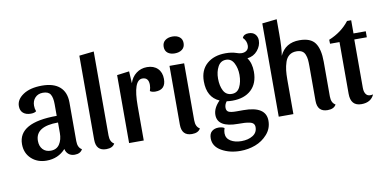

<svg xmlns="http://www.w3.org/2000/svg" viewBox="-83 -970 2853 1419"><g transform="rotate(-10 1344.0 -260.0)"><path d="M339 -40Q283 22 196 22Q127 22 82 -20Q37 -62 37 -129Q37 -291 326 -291V-378Q326 -428 311 -452.5Q296 -477 255 -477Q218 -477 196 -453.5Q174 -430 174 -394Q174 -371 182 -351Q168 -340 141 -340Q105 -340 84 -358Q63 -376 63 -410Q63 -460 115.5 -495Q168 -530 257 -530Q344 -530 390 -489.5Q436 -449 436 -372V-82Q436 -33 467 -16Q451 15 408 15Q380 15 362 0Q344 -15 339 -40ZM239 -45Q283 -45 305 -78.5Q327 -112 327 -162V-241Q157 -241 157 -133Q157 -93 179 -69Q201 -45 239 -45Z M678 -712V-82Q678 -33 709 -16Q693 15 645 15Q568 15 568 -69V-700Z M997 -453Q928 -453 928 -258V0H818V-510L910 -522L915 -432Q929 -477 964 -503.5Q999 -530 1045 -530Q1095 -530 1124.5 -501Q1154 -472 1154 -422Q1154 -341 1076 -341Q1050 -341 1036 -352Q1044 -376 1044 -397Q1044 -453 997 -453Z M1343 -658Q1343 -627 1321.5 -610.5Q1300 -594 1266 -594Q1233 -594 1213 -610Q1193 -626 1193 -656Q1193 -687 1214.5 -703.5Q1236 -720 1269 -720Q1302 -720 1322.5 -704Q1343 -688 1343 -658ZM1321 -82Q1321 -33 1352 -16Q1336 15 1288 15Q1211 15 1211 -69V-510H1321Z M1692 -93Q1861 -93 1861 16Q1861 74 1823 117Q1785 160 1731.5 180Q1678 200 1619 200Q1538 200 1478 165.5Q1418 131 1418 71Q1418 35 1438 18.5Q1458 2 1488 2Q1516 2 1532 13Q1525 33 1525 51Q1525 89 1557.5 109.5Q1590 130 1639 130Q1690 130 1724.5 108.5Q1759 87 1759 46Q1759 30 1750 20Q1741 10 1721 6Q1701 2 1684 1Q1667 0 1636 0Q1482 0 1482 -94Q1482 -145 1531 -194Q1441 -233 1441 -353Q1441 -437 1494 -483.5Q1547 -530 1635 -530Q1681 -530 1715 -518Q1736 -510 1753 -510Q1777 -510 1792 -522.5Q1807 -535 1807 -559Q1807 -594 1781 -619Q1791 -646 1828 -646Q1860 -646 1877 -627.5Q1894 -609 1894 -581Q1894 -541 1865 -506Q1836 -471 1788 -465Q1818 -424 1818 -359Q1818 -272 1766.5 -224Q1715 -176 1625 -176Q1603 -176 1582 -179Q1565 -158 1565 -133Q1565 -110 1581.5 -101.5Q1598 -93 1639 -93ZM1630 -482Q1589 -482 1568.5 -444Q1548 -406 1548 -355Q1548 -300 1567.5 -263Q1587 -226 1630 -226Q1671 -226 1690 -264Q1709 -302 1709 -355Q1709 -405 1689 -443.5Q1669 -482 1630 -482Z M2051 -599Q2051 -490 2041 -439Q2083 -530 2189 -530Q2273 -530 2306 -483.5Q2339 -437 2339 -342V-82Q2339 -33 2370 -16Q2354 15 2306 15Q2229 15 2229 -69V-328Q2229 -359 2227 -378Q2225 -397 2217.5 -416Q2210 -435 2194 -444Q2178 -453 2153 -453Q2121 -453 2099.5 -436.5Q2078 -420 2068 -389.5Q2058 -359 2054.5 -329Q2051 -299 2051 -260V0H1941V-700L2051 -712Z M2408 -465 2407 -495Q2503 -534 2561 -609H2592V-510H2684V-465H2590V-101Q2590 -68 2605.5 -50.5Q2621 -33 2656 -41Q2631 15 2560 15Q2479 15 2479 -77V-465Z"/></g></svg>

Font: Sansita
Style: Regular
Weight: 400
Designer: Pablo Cosgaya
Foundry: Omnibus-Type
Version: Version 1.006;hotconv 1.0.109;makeotfexe 2.5.65596